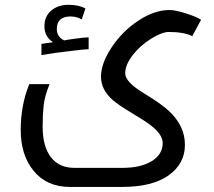

<svg xmlns="http://www.w3.org/2000/svg" viewBox="-20 -526 879 787"><path d="M768.1 -377.9Q733.9 -395 671.9 -395Q644.5 -395 599.9 -367.7Q555.2 -340.3 524.2 -300.3Q493.2 -260.3 493.2 -225.3Q493.2 -190.4 567.4 -145.3Q641.6 -100.1 672.9 -70.8Q738.3 -9.3 738 68.1Q737.8 145.5 670.9 192.9Q604 240.2 481 240.2H266.1Q172.4 240.2 118.7 175.3Q64.9 110.4 64.9 7.3Q64.9 -95.7 100.1 -181.2H183.1Q162.6 -130.4 158.7 -92.3Q154.8 -54.2 154.8 -6.8Q154.8 74.2 188.5 118.2Q222.2 162.1 285.2 162.1H481Q557.6 162.1 602.3 134.3Q647 106.4 647 60.1Q647 26.4 600.1 -10.7Q578.6 -27.8 522.7 -61.3Q466.8 -94.7 442.9 -115.2Q394 -157.7 394 -212.2Q394 -266.6 438.2 -332.8Q482.4 -398.9 547.9 -441.9Q613.3 -484.9 674.8 -484.9Q698.7 -484.9 741.9 -471.2Q785.2 -457.5 804.2 -444.8ZM330.1 -491.2 314.9 -446.3Q294.9 -458.5 269 -458.5Q212.9 -458.5 212.9 -407.2Q212.9 -374.5 243.2 -360.4Q252.9 -362.8 291 -367.9Q329.1 -373 343.3 -373V-324.2Q321.3 -324.2 206.1 -309.1L149.9 -300.3V-346.2L197.3 -353Q162.1 -376 162.1 -417.7Q162.1 -459.5 190.2 -482.9Q218.3 -506.3 260.7 -506.3Q303.2 -506.3 330.1 -491.2Z"/></svg>

Font: DroidArabicKufi
Style: Regular
Weight: 400
Designer: Pascal Zoghbi
Foundry: Ascender Corporation
Version: Version 1.00